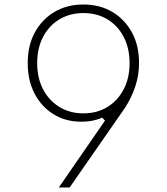

<svg xmlns="http://www.w3.org/2000/svg" viewBox="-20 -832 740 852"><path d="M350 -812Q423 -812 478.5 -779Q534 -746 565.5 -688Q597 -630 597 -552Q597 -499 580.5 -449Q564 -399 535 -354L289 0H241L446 -297L433 -310Q417 -302 393 -297Q369 -292 340 -292Q271 -292 217.5 -325Q164 -358 133.5 -416.5Q103 -475 103 -552Q103 -630 134.5 -688Q166 -746 221.5 -779Q277 -812 350 -812ZM555 -552Q555 -618 529 -668Q503 -718 457 -746Q411 -774 350 -774Q290 -774 243.5 -746Q197 -718 171 -668Q145 -618 145 -552Q145 -486 171 -436Q197 -386 243.5 -357.5Q290 -329 350 -329Q411 -329 457 -357.5Q503 -386 529 -436Q555 -486 555 -552Z"/></svg>

Font: Martian Mono SemiExpanded Thin
Style: Regular
Weight: 250
Monospace: yes
Version: Version 0.930